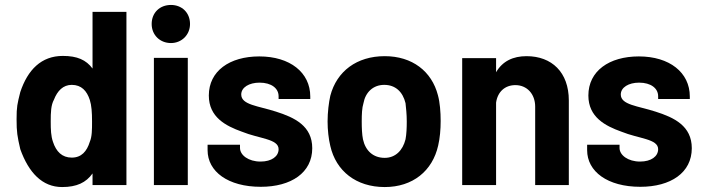

<svg xmlns="http://www.w3.org/2000/svg" viewBox="-20 -748 2845 776"><path d="M491 0V-700H354V-471C328 -506 292 -522 234 -522C147 -522 92 -466 62 -376C50 -328 47 -317 47 -266C47 -214 50 -197 62 -145C96 -50 151 8 231 8C290 8 328 -10 354 -47V0ZM185 -257C185 -295 186 -323 198 -345C212 -381 235 -405 270 -405C309 -405 331 -381 343 -344C350 -322 352 -294 352 -257C352 -224 352 -196 343 -175C331 -136 309 -111 270 -111C231 -111 207 -135 194 -175C186 -198 185 -224 185 -257Z M602 0H739V-514H602ZM593 -651C593 -607 626 -574 671 -574C714 -574 748 -607 748 -651C748 -697 715 -728 671 -728C626 -728 593 -697 593 -651Z M1034 7C1157 7 1242 -50 1242 -149C1242 -239 1171 -273 1095 -297C1024 -320 955 -324 955 -366C955 -395 987 -414 1029 -414C1077 -414 1106 -391 1106 -359V-348H1234V-358C1234 -455 1152 -520 1028 -520C908 -520 824 -461 824 -362C824 -274 893 -239 957 -216C1028 -187 1106 -187 1106 -145C1106 -116 1078 -95 1033 -95C984 -95 950 -121 950 -150V-163H819V-141C819 -55 901 7 1034 7Z M1535 8C1648 8 1728 -57 1751 -160C1758 -190 1761 -225 1761 -259C1761 -295 1758 -334 1750 -363C1725 -460 1646 -521 1535 -521C1422 -521 1341 -460 1315 -361C1309 -334 1304 -295 1304 -257C1304 -223 1308 -187 1315 -158C1338 -57 1419 8 1535 8ZM1442 -257C1442 -286 1443 -312 1449 -331C1457 -375 1488 -405 1533 -405C1578 -405 1608 -377 1619 -331C1621 -312 1624 -287 1624 -257C1624 -232 1623 -206 1619 -185C1608 -140 1578 -110 1535 -110C1488 -110 1457 -139 1447 -185C1443 -205 1442 -231 1442 -257Z M1848 0H1985V-333C1991 -377 2021 -404 2063 -404C2110 -404 2143 -368 2143 -317V0H2279V-342C2279 -456 2210 -521 2108 -521C2054 -521 2011 -501 1985 -456V-513H1848Z M2568 7C2691 7 2776 -50 2776 -149C2776 -239 2705 -273 2629 -297C2558 -320 2489 -324 2489 -366C2489 -395 2521 -414 2563 -414C2611 -414 2640 -391 2640 -359V-348H2768V-358C2768 -455 2686 -520 2562 -520C2442 -520 2358 -461 2358 -362C2358 -274 2427 -239 2491 -216C2562 -187 2640 -187 2640 -145C2640 -116 2612 -95 2567 -95C2518 -95 2484 -121 2484 -150V-163H2353V-141C2353 -55 2435 7 2568 7Z"/></svg>

Font: Vanilla Cream ExtraBold
Style: Regular
Weight: 800
Designer: Jeremy Tribby, Jinavaṁso
Foundry: Tribby Type
Version: Version 1.422;Glyphs 3.1.2 (3151)